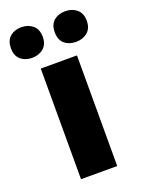

<svg xmlns="http://www.w3.org/2000/svg" viewBox="-183 -927 670 902"><g transform="rotate(-20 151.5 -476.5)"><path d="M242 -93H61V-646H242ZM-38 -783Q-38 -822 -15.5 -841Q7 -860 41 -860Q75 -860 98 -840.5Q121 -821 121 -783Q121 -746 98 -726.5Q75 -707 41 -707Q7 -707 -15.5 -726Q-38 -745 -38 -783ZM181 -783Q181 -822 203.5 -841Q226 -860 261 -860Q295 -860 318 -840.5Q341 -821 341 -783Q341 -746 318 -726.5Q295 -707 261 -707Q226 -707 203.5 -726Q181 -745 181 -783Z"/></g></svg>

Font: Noto Sans Telugu UI SemiCondensed Black
Style: Regular
Weight: 900
Width: 4
Designer: Jelle Bosma - Monotype Design Team
Foundry: Monotype Imaging Inc.
Version: Version 2.005; ttfautohint (v1.8.4.7-5d5b)